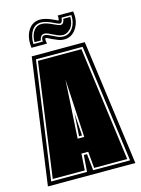

<svg xmlns="http://www.w3.org/2000/svg" viewBox="-114 -808 641 874"><g transform="rotate(-15 207.0 -371.5)"><path d="M1 0 83 -591H333L413 0ZM21 -18H190L196 -96H211L219 -18H393L318 -573H98ZM31 -27 105 -564H310L382 -27H226L219 -105H187L182 -27ZM188 -175H219L204 -450ZM197 -184 204 -291 211 -184ZM247 -627Q230 -627 215.5 -633.5Q201 -640 191 -644Q181 -649 175.5 -652Q170 -655 165 -655Q164 -655 163 -650.5Q162 -646 165 -629H92Q86 -679 106 -711Q126 -743 163 -743Q189 -743 226 -725Q236 -720 243 -717Q244 -719 245.5 -724Q247 -729 245 -740H318Q326 -694 304.5 -660.5Q283 -627 247 -627ZM247 -641Q274 -641 291 -665.5Q308 -690 306 -726H260Q257 -702 247 -702Q240 -702 220 -712Q187 -729 163 -729Q135 -729 119.5 -705Q104 -681 105 -643H149Q147 -669 165 -669Q172 -669 180 -665.5Q188 -662 198 -657Q208 -652 220 -646.5Q232 -641 247 -641ZM247 -648Q234 -648 222.5 -653Q211 -658 201 -663Q191 -668 182 -672Q173 -676 165 -676Q155 -676 149 -668.5Q143 -661 142 -650H112Q112 -682 126 -702Q140 -722 163 -722Q177 -722 191 -717Q205 -712 217 -706Q226 -702 234 -698.5Q242 -695 247 -695Q256 -695 260.5 -702Q265 -709 266 -719H299Q299 -684 282.5 -666Q266 -648 247 -648Z"/></g></svg>

Font: Alumni Sans Collegiate One
Style: Regular
Weight: 400
Designer: Robert E. Leuschke
Foundry: Robert E. Leuschke
Version: Version 1.100